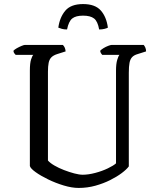

<svg xmlns="http://www.w3.org/2000/svg" viewBox="-20 -925 777 945"><path d="M367 0Q334 0 294 -12Q254 -24 217 -42Q180 -60 155 -78Q130 -96 127 -108V-578Q127 -614 133 -632.5Q139 -651 144 -655H57Q54 -658 50.5 -662.5Q47 -667 46 -675Q51 -681 62.5 -687.5Q74 -694 86 -699Q98 -704 103 -704H289Q294 -700 298 -692Q302 -684 303 -672L262 -659Q243 -653 233 -643Q223 -633 219.5 -616Q216 -599 216 -572V-135Q226 -123 247.5 -110.5Q269 -98 295 -88Q321 -78 345.5 -71.5Q370 -65 387 -65Q415 -65 449 -74Q483 -83 511 -96.5Q539 -110 551 -121V-578Q551 -611 557 -630.5Q563 -650 568 -655H483Q480 -658 477 -663Q474 -668 473 -675Q478 -681 489.5 -688Q501 -695 513 -699.5Q525 -704 530 -704H687Q691 -700 695 -691.5Q699 -683 699 -672L658 -659Q640 -654 630.5 -644Q621 -634 617.5 -616Q614 -598 614 -567V-106Q603 -91 579 -73Q555 -55 522 -38.5Q489 -22 449.5 -11Q410 0 367 0ZM389 -905Q448 -905 476 -873.5Q504 -842 511 -789Q506 -786 494.5 -783Q483 -780 468 -780Q461 -820 443 -834Q425 -848 389 -848Q353 -848 335.5 -834Q318 -820 310 -780Q295 -780 284.5 -783Q274 -786 267 -789Q274 -840 301.5 -872.5Q329 -905 389 -905Z"/></svg>

Font: Texturina Medium 12pt Light
Style: Regular
Weight: 300
Version: Version 1.002